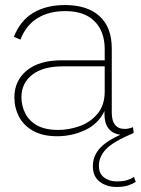

<svg xmlns="http://www.w3.org/2000/svg" viewBox="-20 -530 558 761"><path d="M395 -335Q395 -405 355 -445.5Q315 -486 239 -486Q174 -486 128.5 -458Q83 -430 61 -373L35 -384Q60 -448 111.5 -479Q163 -510 238 -510Q326 -510 374.5 -466Q423 -422 423 -338V-84Q423 -19 475 -19Q482 -19 491 -21Q500 -23 507 -26L510 -5Q494 5 469 5Q452 5 434.5 -2Q417 -9 405.5 -27.5Q394 -46 394 -80V-90Q370 -39 317.5 -14.5Q265 10 207 10Q149 10 111 -11.5Q73 -33 55 -68Q37 -103 37 -144Q37 -210 86 -250.5Q135 -291 224 -291H395ZM211 -15Q253 -15 295.5 -30Q338 -45 366.5 -79Q395 -113 395 -167V-267H228Q151 -267 108 -234Q65 -201 65 -144Q65 -111 80 -81Q95 -51 127 -33Q159 -15 211 -15ZM442 211Q402 211 375 190Q348 169 348 129Q348 86 379.5 53.5Q411 21 489 -9L510 -3Q429 31 400.5 61Q372 91 372 127Q372 158 392.5 173.5Q413 189 443 189Q468 189 484 184Q500 179 511 171L518 191Q506 199 488 205Q470 211 442 211Z"/></svg>

Font: Prodigy Sans ExtraLight
Style: Regular
Weight: 200
Designer: Wei Huang
Foundry: Wei Huang
Version: Version 1.003; ttfautohint (v1.8.3)